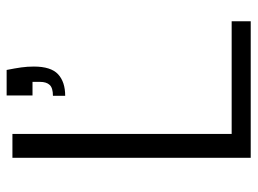

<svg xmlns="http://www.w3.org/2000/svg" viewBox="-116 -640 757 564"><g transform="rotate(-90 262.0 -358.5)"><path d="M80 0V-700H150V-56H481V0ZM262 -545V-581Q285 -581 294 -590.5Q303 -600 303 -619V-641H263V-717H338Q343 -692 345.5 -674Q348 -656 348 -637Q348 -587 325.5 -566Q303 -545 262 -545Z"/></g></svg>

Font: DM Sans 12pt Light
Style: Regular
Weight: 300
Version: Version 4.004;gftools[0.9.30]